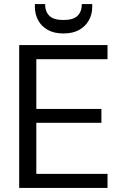

<svg xmlns="http://www.w3.org/2000/svg" viewBox="-20 -921 605 941"><path d="M74 0V-700H507V-631H158V-387H477V-319H158V-69H507V0ZM291 -757Q245 -757 214 -774.5Q183 -792 167 -821.5Q151 -851 151 -887V-901H201Q201 -864 222 -843.5Q243 -823 291 -823Q339 -823 360 -843.5Q381 -864 381 -901H432V-887Q432 -851 415.5 -821.5Q399 -792 368 -774.5Q337 -757 291 -757Z"/></svg>

Font: DM Sans 18pt
Style: Regular
Weight: 400
Designer: Colophon Foundry, Jonny Pinhorn
Foundry: Colophon Foundry
Version: Version 4.004;gftools[0.9.30]